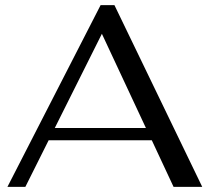

<svg xmlns="http://www.w3.org/2000/svg" viewBox="-20 -730 819 750"><path d="M573 -182H170L79 0H9L373 -710H427L770 0H658ZM550 -230 378 -598 194 -230Z"/></svg>

Font: Fahkwang
Style: Regular
Weight: 400
Version: Version 1.000; ttfautohint (v1.6)